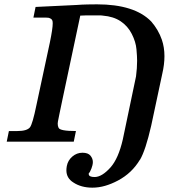

<svg xmlns="http://www.w3.org/2000/svg" viewBox="-20 -653 778 885"><path d="M268 -195Q259 -154 254 -128Q249 -102 247 -93Q246 -88 246 -83Q246 -72 250 -64Q256 -49 330 -49L320 0H11L21 -49H60Q104 -49 118 -66Q130 -81 148 -169L210 -458Q223 -521 223 -545Q223 -555 221 -559Q218 -567 204 -571Q201 -572 168 -572H134L144 -621L332 -630Q358 -632 383 -632.5Q408 -633 427 -633Q600 -633 677 -554Q710 -516 726 -470Q738 -435 738 -394Q738 -356 728 -313L677 -74Q664 -17 651 22.5Q638 62 625 84V83Q588 145 524 179Q494 195 464.5 203.5Q435 212 406 212Q354 212 318 188Q286 168 286 132Q286 123 288 112Q293 86 313.5 68.5Q334 51 360 51Q386 51 397 64.5Q408 78 408 94Q408 101 406 109Q404 117 401.5 123.5Q399 130 395 138Q391 144 391 144L389 146Q389 148 389 149Q389 163 416 163Q450 163 490 118Q526 77 546 -10L607 -301Q612 -339 612 -373Q612 -392 609 -426Q606 -460 587.5 -496.5Q569 -533 536 -555Q503 -577 454 -581Q450 -582 440 -582H376Q364 -582 350 -581Z"/></svg>

Font: New Athena Unicode
Style: Bold Italic
Weight: 700
Designer: J. Rusten 1997; rev. by R. Hancock 2001, 2002, rev. by D. Mastronarde 2002-2021
Foundry: Society for Classical Studies (formerly American Philological Association)
Version: Version 5.008